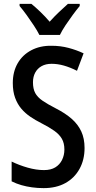

<svg xmlns="http://www.w3.org/2000/svg" viewBox="-20 -960 494 990"><path d="M416 -197Q416 -136 390 -89Q364 -42 317 -16Q270 10 205 10Q174 10 145 6Q116 2 90 -5.5Q64 -13 40 -25V-127Q79 -108 123 -95.5Q167 -83 207 -83Q242 -83 265 -97Q288 -111 300 -135.5Q312 -160 312 -189Q312 -222 299 -244.5Q286 -267 260 -285.5Q234 -304 193 -325Q163 -340 136.5 -358Q110 -376 90 -399.5Q70 -423 58 -455.5Q46 -488 46 -532Q46 -590 71 -633.5Q96 -677 141.5 -701Q187 -725 246 -724Q292 -724 333.5 -713Q375 -702 411 -685L377 -595Q341 -613 309 -622Q277 -631 246 -631Q216 -631 194.5 -619Q173 -607 161.5 -585.5Q150 -564 150 -536Q150 -502 161.5 -480.5Q173 -459 199 -441Q225 -423 268 -401Q317 -376 349.5 -347.5Q382 -319 399 -282.5Q416 -246 416 -197ZM183 -780Q172 -802 154.5 -828.5Q137 -855 118 -881.5Q99 -908 81 -929V-940H142Q163 -923 188 -899Q213 -875 236 -848Q262 -877 283.5 -897Q305 -917 330 -940H391V-929Q375 -910 355.5 -883.5Q336 -857 318 -830Q300 -803 289 -780Z"/></svg>

Font: Noto Sans Bengali Condensed Medium
Style: Regular
Weight: 500
Width: 3
Designer: Jelle Bosma - Monotype Design Team
Foundry: Monotype Imaging Inc.
Version: Version 2.003